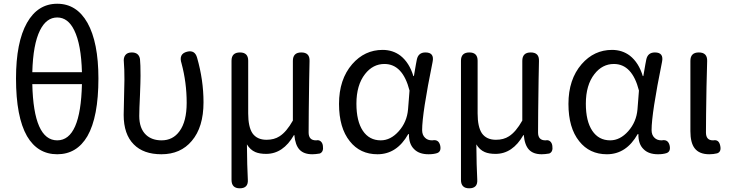

<svg xmlns="http://www.w3.org/2000/svg" viewBox="-20 -810 3897 1024"><path d="M285.2 12.7Q180.7 12.7 124 -84Q65.4 -186.5 65.4 -391.6Q65.4 -585 124 -688.5Q181.6 -790 285.2 -790Q388.7 -790 446.3 -688.5Q504.9 -584 504.9 -391.6Q504.9 -186.5 446.3 -84Q389.6 12.7 285.2 12.7ZM285.2 -61.5Q410.2 -61.5 417 -361.3H284.2H152.3Q159.2 -61.5 285.2 -61.5ZM152.3 -424.8H284.2H417Q413.1 -573.2 376 -648.4Q342.8 -716.8 285.2 -716.8Q227.5 -716.8 193.4 -648.4Q156.2 -574.2 152.3 -424.8Z M840.8 12.7Q745.1 12.7 693.4 -40Q639.6 -93.8 639.6 -197.3Q639.6 -228.5 641.6 -291Q643.6 -353.5 643.6 -384.8Q643.6 -444.3 640.6 -478.5Q637.7 -502 648.4 -516.1Q659.2 -530.3 682.6 -530.3Q720.7 -530.3 726.6 -495.1Q729.5 -467.8 729.5 -406.2Q729.5 -377 726.6 -303.7Q722.7 -224.6 722.7 -191.4Q722.7 -125 758.8 -90.8Q790 -61.5 841.8 -61.5Q902.3 -61.5 937.5 -110.4Q975.6 -162.1 975.6 -261.7Q975.6 -370.1 948.2 -471.7Q931.6 -522.5 977.5 -534.2Q1019.5 -544.9 1031.2 -502Q1065.4 -382.8 1065.4 -264.6Q1065.4 -131.8 1002.9 -58.6Q943.4 12.7 840.8 12.7Z M1258.8 194.3Q1214.8 194.3 1214.8 149.4V-168V-486.3Q1214.8 -530.3 1259.8 -530.3Q1303.7 -530.3 1303.7 -486.3V-205.1Q1303.7 -133.8 1326.2 -99.6Q1350.6 -64.5 1401.4 -64.5Q1442.4 -64.5 1470.7 -83Q1507.8 -106.4 1542 -167V-485.4Q1542 -530.3 1586.9 -530.3Q1632.8 -530.3 1630.9 -484.4Q1629.9 -450.2 1628.9 -382.8Q1626 -188.5 1626 -103.5Q1626 -61.5 1665 -61.5Q1666 -61.5 1667 -61.5Q1680.7 -64.5 1690.4 -56.2Q1700.2 -47.9 1702.1 -32.2Q1707 0 1685.5 8.8Q1662.1 12.7 1645.5 12.7Q1600.6 12.7 1577.6 -11.7Q1554.7 -36.1 1549.8 -89.8H1547.9Q1490.2 10.7 1399.4 10.7Q1364.3 10.7 1341.8 1Q1314.5 -10.7 1296.9 -40Q1297.9 78.1 1301.8 148.4Q1304.7 194.3 1258.8 194.3Z M1993.2 12.7Q1900.4 12.7 1845.7 -56.6Q1788.1 -127.9 1788.1 -255.9Q1788.1 -386.7 1858.4 -467.8Q1924.8 -543.9 2020.5 -543.9Q2075.2 -543.9 2116.2 -512.7Q2163.1 -475.6 2184.6 -404.3H2187.5L2198.2 -466.8L2203.1 -492.2Q2210.9 -530.3 2249 -530.3Q2297.9 -530.3 2287.1 -479.5Q2231.4 -205.1 2231.4 -116.2Q2231.4 -89.8 2247.1 -75.2Q2260.7 -61.5 2284.2 -61.5Q2285.2 -61.5 2286.1 -61.5Q2320.3 -68.4 2328.1 -32.2Q2334 -1 2310.5 6.8Q2292 12.7 2265.6 12.7Q2215.8 12.7 2189.5 -13.7Q2160.2 -41 2161.1 -94.7H2157.2Q2096.7 12.7 1993.2 12.7ZM2010.7 -61.5Q2063.5 -61.5 2106.9 -110.4Q2150.4 -159.2 2156.2 -226.6L2160.2 -276.4L2164.1 -327.1Q2127.9 -468.8 2030.3 -468.8Q1968.8 -468.8 1926.8 -415Q1880.9 -356.4 1880.9 -256.8Q1880.9 -164.1 1915 -112.8Q1949.2 -61.5 2010.7 -61.5Z M2482.4 194.3Q2438.5 194.3 2438.5 149.4V-168V-486.3Q2438.5 -530.3 2483.4 -530.3Q2527.3 -530.3 2527.3 -486.3V-205.1Q2527.3 -133.8 2549.8 -99.6Q2574.2 -64.5 2625 -64.5Q2666 -64.5 2694.3 -83Q2731.4 -106.4 2765.6 -167V-485.4Q2765.6 -530.3 2810.5 -530.3Q2856.4 -530.3 2854.5 -484.4Q2853.5 -450.2 2852.5 -382.8Q2849.6 -188.5 2849.6 -103.5Q2849.6 -61.5 2888.7 -61.5Q2889.6 -61.5 2890.6 -61.5Q2904.3 -64.5 2914.1 -56.2Q2923.8 -47.9 2925.8 -32.2Q2930.7 0 2909.2 8.8Q2885.7 12.7 2869.1 12.7Q2824.2 12.7 2801.3 -11.7Q2778.3 -36.1 2773.4 -89.8H2771.5Q2713.9 10.7 2623 10.7Q2587.9 10.7 2565.4 1Q2538.1 -10.7 2520.5 -40Q2521.5 78.1 2525.4 148.4Q2528.3 194.3 2482.4 194.3Z M3216.8 12.7Q3124 12.7 3069.3 -56.6Q3011.7 -127.9 3011.7 -255.9Q3011.7 -386.7 3082 -467.8Q3148.4 -543.9 3244.1 -543.9Q3298.8 -543.9 3339.8 -512.7Q3386.7 -475.6 3408.2 -404.3H3411.1L3421.9 -466.8L3426.8 -492.2Q3434.6 -530.3 3472.7 -530.3Q3521.5 -530.3 3510.7 -479.5Q3455.1 -205.1 3455.1 -116.2Q3455.1 -89.8 3470.7 -75.2Q3484.4 -61.5 3507.8 -61.5Q3508.8 -61.5 3509.8 -61.5Q3543.9 -68.4 3551.8 -32.2Q3557.6 -1 3534.2 6.8Q3515.6 12.7 3489.3 12.7Q3439.5 12.7 3413.1 -13.7Q3383.8 -41 3384.8 -94.7H3380.9Q3320.3 12.7 3216.8 12.7ZM3234.4 -61.5Q3287.1 -61.5 3330.6 -110.4Q3374 -159.2 3379.9 -226.6L3383.8 -276.4L3387.7 -327.1Q3351.6 -468.8 3253.9 -468.8Q3192.4 -468.8 3150.4 -415Q3104.5 -356.4 3104.5 -256.8Q3104.5 -164.1 3138.7 -112.8Q3172.9 -61.5 3234.4 -61.5Z M3762.7 12.7Q3709 12.7 3684.6 -19.5Q3662.1 -48.8 3662.1 -110.4V-320.3V-485.4Q3662.1 -530.3 3707 -530.3Q3752.9 -530.3 3751.5 -484.4Q3750 -438.5 3748 -346.7Q3745.1 -177.7 3745.1 -103.5Q3745.1 -61.5 3782.2 -61.5Q3783.2 -61.5 3784.2 -61.5Q3814.5 -67.4 3821.3 -32.2Q3828.1 0 3804.7 7.8Q3785.2 12.7 3762.7 12.7Z"/></svg>

Font: Bpmf GenSen Rounded R
Style: R
Weight: 400
Foundry: But Ko
Version: Version 1.320